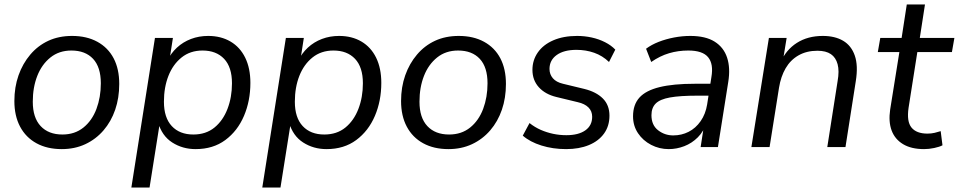

<svg xmlns="http://www.w3.org/2000/svg" viewBox="-20 -655 4270 855"><path d="M255 9Q190 9 142.5 -17Q95 -43 69.5 -91Q44 -139 44 -205Q44 -267 62.5 -319.5Q81 -372 115 -412Q149 -452 195.5 -473.5Q242 -495 301 -495Q366 -495 413.5 -469Q461 -443 486 -395.5Q511 -348 511 -281Q511 -219 493 -166.5Q475 -114 441 -74.5Q407 -35 360 -13Q313 9 255 9ZM258 -56Q313 -56 351.5 -87Q390 -118 409.5 -170Q429 -222 429 -284Q429 -356 394.5 -393Q360 -430 298 -430Q243 -430 204.5 -399Q166 -368 146 -317Q126 -266 126 -202Q126 -131 161 -93.5Q196 -56 258 -56Z M565 180 670 -486H750L734 -383H724Q741 -418 768 -443Q795 -468 830.5 -481.5Q866 -495 907 -495Q964 -495 1006.5 -470Q1049 -445 1072 -398Q1095 -351 1095 -286Q1095 -206 1066.5 -139Q1038 -72 983.5 -31.5Q929 9 851 9Q793 9 747 -20.5Q701 -50 684 -110H692L646 180ZM841 -56Q897 -56 935 -87Q973 -118 993 -170Q1013 -222 1013 -284Q1013 -356 978 -393Q943 -430 882 -430Q827 -430 788.5 -399Q750 -368 730 -317Q710 -266 710 -202Q710 -131 745 -93.5Q780 -56 841 -56Z M1148 180 1253 -486H1333L1317 -383H1307Q1324 -418 1351 -443Q1378 -468 1413.5 -481.5Q1449 -495 1490 -495Q1547 -495 1589.5 -470Q1632 -445 1655 -398Q1678 -351 1678 -286Q1678 -206 1649.5 -139Q1621 -72 1566.5 -31.5Q1512 9 1434 9Q1376 9 1330 -20.5Q1284 -50 1267 -110H1275L1229 180ZM1424 -56Q1480 -56 1518 -87Q1556 -118 1576 -170Q1596 -222 1596 -284Q1596 -356 1561 -393Q1526 -430 1465 -430Q1410 -430 1371.5 -399Q1333 -368 1313 -317Q1293 -266 1293 -202Q1293 -131 1328 -93.5Q1363 -56 1424 -56Z M1977 9Q1912 9 1864.5 -17Q1817 -43 1791.5 -91Q1766 -139 1766 -205Q1766 -267 1784.5 -319.5Q1803 -372 1837 -412Q1871 -452 1917.5 -473.5Q1964 -495 2023 -495Q2088 -495 2135.5 -469Q2183 -443 2208 -395.5Q2233 -348 2233 -281Q2233 -219 2215 -166.5Q2197 -114 2163 -74.5Q2129 -35 2082 -13Q2035 9 1977 9ZM1980 -56Q2035 -56 2073.5 -87Q2112 -118 2131.5 -170Q2151 -222 2151 -284Q2151 -356 2116.5 -393Q2082 -430 2020 -430Q1965 -430 1926.5 -399Q1888 -368 1868 -317Q1848 -266 1848 -202Q1848 -131 1883 -93.5Q1918 -56 1980 -56Z M2501 9Q2442 9 2391 -7Q2340 -23 2308 -51L2338 -107Q2362 -88 2388.5 -76.5Q2415 -65 2443.5 -59Q2472 -53 2502 -53Q2556 -53 2586.5 -74.5Q2617 -96 2617 -135Q2617 -160 2600.5 -176.5Q2584 -193 2553 -200L2458 -223Q2408 -235 2379.5 -266.5Q2351 -298 2351 -344Q2351 -387 2375 -421.5Q2399 -456 2444 -475.5Q2489 -495 2550 -495Q2583 -495 2615 -488Q2647 -481 2674.5 -467Q2702 -453 2720 -434L2692 -379Q2663 -407 2626 -420Q2589 -433 2547 -433Q2491 -433 2459 -410Q2427 -387 2427 -348Q2427 -324 2442 -306.5Q2457 -289 2487 -282L2582 -259Q2635 -246 2664.5 -216.5Q2694 -187 2694 -140Q2694 -94 2670 -60.5Q2646 -27 2602.5 -9Q2559 9 2501 9Z M2958 9Q2916 9 2879.5 -10Q2843 -29 2821 -62Q2799 -95 2799 -137Q2799 -189 2827.5 -220.5Q2856 -252 2917 -267Q2978 -282 3074 -282H3154L3146 -229H3085Q3008 -229 2963.5 -221Q2919 -213 2900 -194Q2881 -175 2881 -142Q2881 -98 2910.5 -75Q2940 -52 2978 -52Q3015 -52 3046.5 -68Q3078 -84 3100 -115.5Q3122 -147 3129 -190L3148 -312Q3158 -370 3133.5 -400Q3109 -430 3045 -430Q3000 -430 2959.5 -418Q2919 -406 2880 -379L2857 -438Q2881 -456 2913 -468.5Q2945 -481 2981.5 -488Q3018 -495 3054 -495Q3122 -495 3162.5 -469.5Q3203 -444 3218 -398Q3233 -352 3223 -290L3177 0H3100L3117 -110H3127Q3114 -70 3087.5 -43.5Q3061 -17 3027 -4Q2993 9 2958 9Z M3326 0 3404 -486H3483L3465 -376H3455Q3480 -433 3528.5 -464Q3577 -495 3644 -495Q3698 -495 3734.5 -473.5Q3771 -452 3786.5 -407.5Q3802 -363 3791 -294L3745 0H3664L3710 -294Q3718 -339 3710 -369Q3702 -399 3680 -414Q3658 -429 3620 -429Q3572 -429 3536 -408.5Q3500 -388 3478.5 -351Q3457 -314 3449 -264L3407 0Z M4095 9Q4038 9 4001.5 -13Q3965 -35 3950.5 -74Q3936 -113 3944 -167L3985 -423H3889L3900 -486H3995L4018 -635H4099L4076 -486H4230L4219 -423H4065L4026 -175Q4017 -114 4039 -87Q4061 -60 4110 -60Q4127 -60 4142 -63.5Q4157 -67 4169 -71L4177 -8Q4164 -1 4140.5 4Q4117 9 4095 9Z"/></svg>

Font: Nunito Sans 12pt ExtraLight 12pt
Style: Italic
Weight: 400
Italic angle: -9°
Version: Version 3.101;gftools[0.9.27]